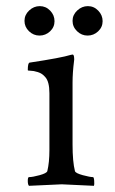

<svg xmlns="http://www.w3.org/2000/svg" viewBox="-20 -601 373 624"><path d="M215.8 -131.8Q215.8 -75.2 223.6 -44.9Q225.6 -38.1 249 -31.7Q272.5 -25.4 282.2 -25.4Q285.2 -25.4 286.1 -13.7Q287.1 -2 285.2 2.9Q187.5 -2 180.7 -2Q174.8 -2 74.2 2.9Q70.3 -1 70.3 -13.2Q70.3 -25.4 74.2 -25.4Q85.9 -25.4 108.9 -31.7Q131.8 -38.1 133.8 -44.9Q140.6 -73.2 140.6 -113.3V-297.9Q140.6 -335.9 127 -350.6Q117.2 -362.3 103 -366.7Q88.9 -371.1 79.6 -371.1Q70.3 -371.1 70.3 -373Q70.3 -396.5 76.2 -397.5Q179.7 -413.1 210.9 -422.9Q211.9 -422.9 213.9 -423.3Q215.8 -423.8 215.8 -423.8Q219.7 -423.8 220.7 -415.5Q221.7 -407.2 220.7 -403.3Q215.8 -364.3 215.8 -333ZM231 -566.9Q246.1 -581.1 265.6 -581.1Q285.2 -581.1 299.3 -566.4Q313.5 -551.8 313.5 -532.2Q313.5 -512.7 298.8 -499Q284.2 -485.4 264.6 -485.4Q245.1 -485.4 230.5 -499.5Q215.8 -513.7 215.8 -533.2Q215.8 -552.7 231 -566.9ZM74.7 -566.9Q89.8 -581.1 109.4 -581.1Q128.9 -581.1 143.1 -566.4Q157.2 -551.8 157.2 -532.2Q157.2 -512.7 142.6 -499Q127.9 -485.4 108.4 -485.4Q88.9 -485.4 74.2 -499.5Q59.6 -513.7 59.6 -533.2Q59.6 -552.7 74.7 -566.9Z"/></svg>

Font: Crimson Text
Style: Roman
Weight: 400
Version: Version 0.13